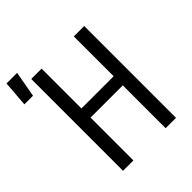

<svg xmlns="http://www.w3.org/2000/svg" viewBox="-264 -951 1087 1087"><g transform="rotate(-45 279.5 -408.0)"><path d="M88 0V-735H171V-416H429V-735H512V0H429V-343H171V0ZM-41 -661 -29 -816H56L28 -661Z"/></g></svg>

Font: R Plex Mono
Style: Regular
Weight: 400
Monospace: yes
Designer: Belleve Invis
Foundry: Belleve Invis
Version: Version 31.8.0